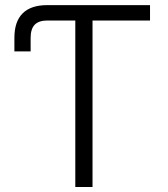

<svg xmlns="http://www.w3.org/2000/svg" viewBox="-20 -748 670 768"><path d="M37.6 -542.5V-596.7Q37.6 -662.1 70.8 -694.8Q104 -727.5 168.9 -727.5H217.3V-666H169.9Q135.3 -666 118.9 -649.2Q102.5 -632.3 102.5 -596.2V-542.5ZM217.3 -666V-727.5H580.1V-666H350.1V0H281.2V-666Z"/></svg>

Font: Inter 16pt Light
Style: Regular
Weight: 300
Version: Version 4.001;git-66647c0bb